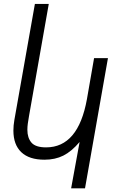

<svg xmlns="http://www.w3.org/2000/svg" viewBox="-20 -810 640 996"><path d="M210.5 18.5Q131.5 18.5 90.5 -20.5Q49.5 -59.5 49.5 -132.5Q49.5 -159.5 54.5 -187.5L161 -789.5H233L130.5 -208Q126.5 -184.5 124.2 -168.5Q122 -152.5 122 -136.5Q122 -95 143.2 -70.2Q164.5 -45.5 219 -45.5Q386 -45.5 431 -296L468 -508.5H540L421 167H349L393 -73.5Q351 -24 308.5 -2.8Q266 18.5 210.5 18.5Z"/></svg>

Font: JuliaMono Light
Style: Italic
Weight: 300
Italic angle: -9°
Monospace: yes
Designer: cormullion
Foundry: corm
Version: Version 0.054; ttfautohint (v1.8.4)